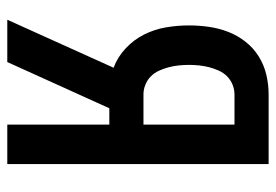

<svg xmlns="http://www.w3.org/2000/svg" viewBox="-138 -638 775 540"><g transform="rotate(90 250.0 -367.5)"><path d="M154 0H35L170 -299Q140 -310 115.5 -333Q91 -356 76.5 -385Q62 -414 56.5 -446Q51 -478 51 -511Q51 -539 55 -567Q59 -595 69 -621Q79 -647 96.5 -669.5Q114 -692 138 -707Q162 -722 189.5 -728.5Q217 -735 245 -735H441V0H330V-287H284ZM245 -383H330V-639H245Q231 -639 217.5 -633.5Q204 -628 194 -618Q184 -608 178 -594.5Q172 -581 168.5 -567.5Q165 -554 163.5 -539.5Q162 -525 162 -511Q162 -497 163.5 -482.5Q165 -468 168.5 -454.5Q172 -441 178 -427.5Q184 -414 194 -404Q204 -394 217.5 -388.5Q231 -383 245 -383Z"/></g></svg>

Font: Iosevka Custom
Style: Bold
Weight: 700
Monospace: yes
Designer: Belleve Invis
Foundry: Belleve Invis
Version: Version 30.3.3; ttfautohint (v1.8.3)